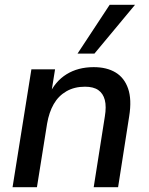

<svg xmlns="http://www.w3.org/2000/svg" viewBox="-20 -775 616 795"><path d="M32 0 110 -488H208L191 -382H183Q208 -438 255.5 -467.5Q303 -497 368 -497Q422 -497 458.5 -475Q495 -453 510.5 -408Q526 -363 515 -294L469 0H368L414 -292Q421 -334 414 -361Q407 -388 387 -402Q367 -416 332 -416Q288 -416 255 -397Q222 -378 202.5 -344Q183 -310 175 -263L133 0ZM301 -553 434 -755H539L371 -553Z"/></svg>

Font: Nunito Sans 12pt ExtraLight 12pt SemiBold
Style: Italic
Weight: 600
Italic angle: -9°
Version: Version 3.101;gftools[0.9.27]